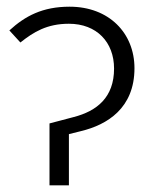

<svg xmlns="http://www.w3.org/2000/svg" viewBox="-20 -554 468 574"><path d="M128 0H186V-153L222 -162C301 -181 382 -231 382 -350C382 -455 306 -534 188 -534C107 -534 55 -506 8 -463L41 -427C80 -458 120 -483 186 -483C269 -483 321 -428 321 -349C321 -263 270 -222 200 -204L128 -185Z"/></svg>

Font: FiraGO Light
Style: Regular
Weight: 300
Designer: bBox Type
Foundry: bBox Type GmbH
Version: Version 1.001;PS 001.001;hotconv 1.0.88;makeotf.lib2.5.64775